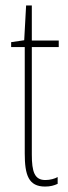

<svg xmlns="http://www.w3.org/2000/svg" viewBox="-20 -676 249 706"><path d="M147 -14C107 -14 97 -44 97 -108V-503H196V-527H97V-656H76L69 -528L21 -521V-503H71V-112C71 -32 85 10 146 10C165 10 179 6 192 0V-25C182 -19 164 -14 147 -14Z"/></svg>

Font: Noto Sans Gurmukhi UI ExtraCondensed Thin
Style: Regular
Weight: 100
Width: 2
Designer: Jelle Bosma - Monotype Design Team
Foundry: Monotype Imaging Inc.
Version: Version 2.004